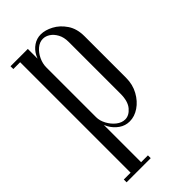

<svg xmlns="http://www.w3.org/2000/svg" viewBox="-213 -554 776 776"><g transform="rotate(-45 174.5 -166.0)"><path d="M54.6 -495H114.6V168.4H54.6ZM15.6 152.4H54.6V168.4H15.6ZM15.6 -495H54.6V-479H15.6ZM108.8 -403Q108.8 -429.9 120 -451.8Q131.2 -473.8 150.6 -486.8Q170 -499.8 193 -499.8Q218 -499.8 245.7 -485.1Q273.4 -470.5 293.1 -441.5Q312.9 -412.5 312.9 -369.5V-132Q312.9 -93.2 295.8 -62.4Q278.8 -31.6 252.8 -14Q226.9 3.6 198.9 3.6Q174 3.6 153.6 -10.6Q133.1 -24.9 120.9 -47Q108.8 -69.1 108.8 -92.4ZM114.6 -104.6Q114.6 -84.6 125.8 -63.8Q136.9 -42.9 154.6 -28.9Q172.4 -15 191.4 -15Q214 -15 232.7 -37Q251.4 -59 251.4 -102.2V-398.1Q251.4 -425 241.2 -443.5Q231.1 -462 216.5 -471.6Q201.9 -481.1 186.4 -481.1Q167.4 -481.1 150.9 -467.2Q134.4 -453.2 124.5 -432Q114.6 -410.8 114.6 -389.4ZM114.6 152.4H153.6V168.4H114.6Z"/></g></svg>

Font: Emberly Black
Style: Regular
Weight: 900
Designer: Rajesh Rajput
Foundry: Rajesh Rajput
Version: Version 1.000